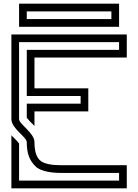

<svg xmlns="http://www.w3.org/2000/svg" viewBox="-20 -1020 748 1040"><path d="M125 -250C125 -187.6 140 -147.9 178.1 -113.5C205.2 -93.8 250 -83.3 312.5 -83.3H625V-41.7H83.3V-242.7C60.5 -271.3 49 -277.8 41.7 -287.5V0H666.7V-125H312.5C259.4 -125 222.9 -132.3 202.1 -146.9C178.1 -164.6 166.7 -199 166.7 -250C166.7 -300 83.3 -347.3 83.3 -375V-791.7H625V-750H125V-500H416.7V-458.3H125V-382.3C147.9 -353.7 159.4 -347.2 166.7 -337.5V-416.7H458.3V-541.7H166.7V-708.3H666.7V-833.3H41.7V-375C41.7 -323.2 125 -278.3 125 -250ZM583.3 -958.3V-916.7H125V-958.3ZM625 -1000H83.3V-875H625Z"/></svg>

Font: Sportrop
Style: Regular
Weight: 500
Version: Version 0.9